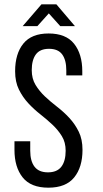

<svg xmlns="http://www.w3.org/2000/svg" viewBox="-20 -862 477 889"><path d="M153 -741 206 -800 259 -741H327L241 -842H172L85 -741ZM205 -707C152.3 -707 113.3 -691.3 88 -660C62.7 -628.7 50 -586 50 -532C50 -499.3 55.8 -471.2 67.5 -447.5C79.2 -423.8 93.7 -402.7 111 -384C128.3 -365.3 147 -348.2 167 -332.5C187 -316.8 205.7 -300.8 223 -284.5C240.3 -268.2 254.8 -250.5 266.5 -231.5C278.2 -212.5 284 -190 284 -164C284 -132 277.3 -107.3 264 -90C250.7 -72.7 230 -64 202 -64C174 -64 153.3 -72.7 140 -90C126.7 -107.3 120 -132 120 -164V-208H47V-168C47 -114.7 59.7 -72.2 85 -40.5C110.3 -8.8 150 7 204 7C258 7 297.8 -8.8 323.5 -40.5C349.2 -72.2 362 -114.7 362 -168C362 -200.7 356.2 -228.8 344.5 -252.5C332.8 -276.2 318.3 -297.3 301 -316C283.7 -334.7 264.8 -351.8 244.5 -367.5C224.2 -383.2 205.3 -399.2 188 -415.5C170.7 -431.8 156.2 -449.7 144.5 -469C132.8 -488.3 127 -511 127 -537C127 -568.3 133.3 -592.7 146 -610C158.7 -627.3 179 -636 207 -636C235 -636 255.3 -627.3 268 -610C280.7 -592.7 287 -568 287 -536V-513H361V-532C361 -585.3 348.3 -627.8 323 -659.5C297.7 -691.2 258.3 -707 205 -707Z"/></svg>

Font: Bebas Neue Regular two
Style: Regular2
Weight: 400
Designer: Ryoichi Tsunekawa & LGV (GE)
Foundry: Free Software Foundation, Inc.
Version: Version 1.003 August 13, 2016